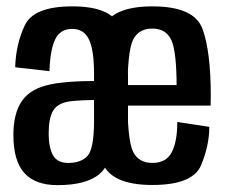

<svg xmlns="http://www.w3.org/2000/svg" viewBox="-20 -562 698 588"><path d="M268 -118.5V-336.5Q268 -408.5 252.5 -441Q237 -473.5 201 -473.5Q164.5 -473.5 149 -441.5Q133.5 -409.5 131.5 -344L26.5 -356Q28.5 -426 55.8 -484.2Q83 -542.5 201.5 -542.5Q319.5 -542.5 345.8 -482.2Q372 -422 372 -331.5V-100L285.5 -108ZM327.5 -152.5Q326 -66.5 286.5 -30.8Q247 5 156 5Q88 5 54.5 -32.2Q21 -69.5 21 -148.5Q21 -216 48 -254Q75 -292 137 -304Q185.5 -314 274 -314V-256Q228.5 -255.5 196.5 -252Q157 -247 143 -223.5Q129 -200 129 -153Q129 -111 142.2 -86.8Q155.5 -62.5 190.5 -63Q229.5 -63.5 248.5 -85.2Q267.5 -107 268 -188ZM621 -173.5Q621 -116.5 595.8 -56Q570.5 4.5 446.5 4.5Q317.5 4.5 292.5 -67.2Q267.5 -139 267.5 -269Q267.5 -401 293.2 -471.8Q319 -542.5 446.5 -542.5Q575.5 -542.5 600.5 -472.8Q625.5 -403 625.5 -268.5Q625.5 -252 625 -238.5H359.5V-301.5H528.5L521 -292.5Q521 -403.5 504.8 -439Q488.5 -474.5 446.5 -474.5Q404 -474.5 387 -439.2Q370 -404 370 -269.5Q370 -134 387 -98.5Q404 -63 446.5 -63Q489 -63 506 -95.8Q523 -128.5 523 -188.5L621 -173.5Z"/></svg>

Font: Anybody Narrow Medium
Style: Regular
Weight: 500
Width: 3
Designer: Tyler Finck
Foundry: Etcetera Type Company
Version: Version 1.000; ttfautohint (v1.8)